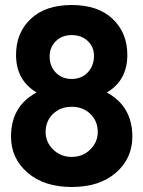

<svg xmlns="http://www.w3.org/2000/svg" viewBox="-20 -733 572 766"><path d="M266 13Q156 13 90 -44Q24 -101 24 -188Q24 -310 126 -364Q44 -413 44 -514Q44 -602 102.5 -657.5Q161 -713 266 -713Q371 -713 429.5 -657.5Q488 -602 488 -514Q488 -412 406 -364Q508 -309 508 -188Q508 -101 442.5 -44Q377 13 266 13ZM355 -508Q356 -544 331 -568.5Q306 -593 266 -593Q227 -593 202.5 -568.5Q178 -544 178 -508Q178 -469 202.5 -443.5Q227 -418 266 -418Q305 -418 329.5 -443.5Q354 -469 355 -508ZM370 -206Q370 -250 340.5 -278.5Q311 -307 266 -307Q221 -307 191.5 -278.5Q162 -250 162 -206Q162 -166 192 -136.5Q222 -107 266 -107Q310 -107 340 -136.5Q370 -166 370 -206Z"/></svg>

Font: Cal Sans
Style: Regular
Weight: 400
Designer: Designer Mark Davis DBA MarkFonts
Foundry: Designer Mark Davis DBA MarkFonts
Version: Version 1.000